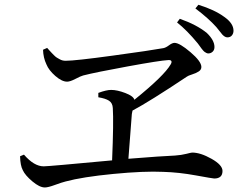

<svg xmlns="http://www.w3.org/2000/svg" viewBox="-20 -826 1040 817"><path d="M733.4 -730.5 745.1 -746.1Q817.4 -720.7 860.4 -685.5Q892.6 -654.3 892.6 -626Q892.6 -613.3 884.8 -606Q877 -598.6 866.2 -598.6Q862.3 -598.6 858.4 -600.6Q854.5 -602.5 851.6 -604.5Q848.6 -606.4 844.2 -611.3Q839.8 -616.2 837.4 -619.6Q835 -623 829.6 -630.4Q824.2 -637.7 821.3 -641.6Q775.4 -697.3 733.4 -730.5ZM163.1 -614.3 180.7 -622.1Q181.6 -621.1 189.9 -611.8Q198.2 -602.5 200.7 -600.1Q203.1 -597.7 210.4 -590.3Q217.8 -583 222.2 -580.6Q226.6 -578.1 233.4 -574.2Q240.2 -570.3 246.6 -568.8Q252.9 -567.4 259.8 -567.4Q299.8 -567.4 460.4 -589.4Q621.1 -611.3 674.8 -621.1Q685.5 -623 699.2 -633.3Q712.9 -643.6 722.7 -643.6Q744.1 -643.6 790.5 -604Q836.9 -564.5 836.9 -541Q836.9 -529.3 825.7 -522Q814.5 -514.6 797.4 -509.3Q780.3 -503.9 775.4 -500Q617.2 -394.5 543.9 -355.5L541 -340.8Q539.1 -319.3 534.2 -252Q529.3 -184.6 526.4 -150.4Q672.9 -162.1 724.6 -164.1Q752 -166 772.9 -171.4Q793.9 -176.8 797.9 -176.8Q833 -176.8 879.9 -150.4Q926.8 -124 926.8 -98.6Q926.8 -66.4 891.6 -66.4Q885.7 -66.4 813.5 -79.6Q741.2 -92.8 674.8 -94.7Q593.8 -98.6 462.4 -85.9Q331.1 -73.2 258.8 -53.7Q243.2 -49.8 213.9 -39.1Q184.6 -28.3 170.9 -28.3Q148.4 -28.3 117.7 -54.2Q86.9 -80.1 77.1 -101.6Q66.4 -121.1 65.4 -161.1L82 -168Q125 -118.2 166 -118.2Q185.5 -118.2 457 -143.6Q463.9 -307.6 460 -366.2Q459 -387.7 443.8 -397.5Q428.7 -407.2 398.4 -412.1V-430.7Q432.6 -443.4 453.1 -443.4Q478.5 -443.4 513.2 -430.2Q547.9 -417 551.8 -401.4Q678.7 -503.9 706.1 -551.8Q711.9 -561.5 709 -566.4Q706.1 -571.3 695.3 -570.3Q660.2 -568.4 523.9 -543.5Q387.7 -518.6 334 -504.9Q323.2 -502 300.8 -490.2Q278.3 -478.5 265.6 -478.5Q243.2 -478.5 215.3 -502.9Q187.5 -527.3 177.7 -551.8Q164.1 -580.1 163.1 -614.3ZM811.5 -790 824.2 -805.7Q893.6 -784.2 934.6 -753.9Q973.6 -726.6 973.6 -695.3Q973.6 -683.6 966.8 -675.3Q960 -667 947.3 -667Q941.4 -667 935.5 -670.9Q929.7 -674.8 925.8 -679.2Q921.9 -683.6 914.1 -693.8Q906.2 -704.1 900.4 -710.9Q867.2 -748 811.5 -790Z"/></svg>

Font: GenYoMin TW TTF Medium
Style: Regular
Weight: 500
Version: Version 1.300